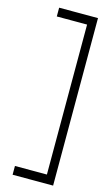

<svg xmlns="http://www.w3.org/2000/svg" viewBox="-124 -646 497 888"><g transform="rotate(15 124.5 -202.0)"><path d="M229 199V-603H43V-561H188V157H35V199Z"/></g></svg>

Font: OSH Darker Grotesque
Style: Regular
Weight: 400
Designer: Gabriel Lam
Foundry: TypeRant
Version: Version 1.000;Glyphs 3.1.1 (3148)